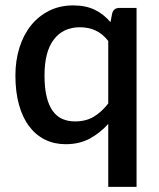

<svg xmlns="http://www.w3.org/2000/svg" viewBox="-20 -540 604 729"><path d="M265 -79Q306 -79 335.5 -96.5Q365 -114 391 -147V-384.5Q368.5 -413 341.5 -424.8Q314.5 -436.5 283 -436.5Q220 -436.5 184.5 -390.2Q149 -344 149 -253.5Q149 -206.5 157 -173.2Q165 -140 180 -119Q195 -98 216.5 -88.5Q238 -79 265 -79ZM498.5 -510V169.5H391V-69.5Q359.5 -34.5 320.2 -13.5Q281 7.5 229 7.5Q186 7.5 151 -9.8Q116 -27 91 -60Q66 -93 52.2 -141.8Q38.5 -190.5 38.5 -253.5Q38.5 -310.5 53.8 -359Q69 -407.5 97.5 -443.2Q126 -479 166.8 -499.2Q207.5 -519.5 258 -519.5Q282.5 -519.5 302.8 -515.2Q323 -511 340 -502.8Q357 -494.5 371.8 -482.8Q386.5 -471 399.5 -456L406 -489.5Q412 -510 433.5 -510Z"/></svg>

Font: Lato
Style: Regular
Weight: 600
Designer: Lukasz Dziedzic
Foundry: tyPoland Lukasz Dziedzic
Version: Version 2.006; 2014-01-15; ttfautohint (v1.4.1)